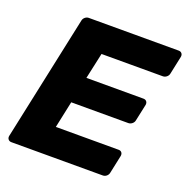

<svg xmlns="http://www.w3.org/2000/svg" viewBox="-125 -819 918 938"><g transform="rotate(20 334.0 -350.0)"><path d="M32.1 0Q21.5 0 15.6 -7.2Q9.6 -14.5 11.6 -25.1L150 -674.5Q152 -685.5 160.8 -692.8Q169.5 -700 180.1 -700H647Q658 -700 663.7 -692.8Q669.5 -685.5 667.5 -674.5L647.6 -580.8Q645.6 -570.1 636.7 -562.9Q627.9 -555.6 616.9 -555.6H298.5L269.1 -420.6H565.5Q576.5 -420.6 582.2 -413.4Q588 -406.1 586 -395.1L567.4 -308.3Q565.4 -297.6 556.5 -290.4Q547.6 -283.1 536.6 -283.1H240.2L210.7 -144.4H537.1Q548.1 -144.4 553.6 -137.1Q559 -129.9 557 -118.9L537.1 -25.1Q535.1 -14.5 526.6 -7.2Q518 0 507 0Z"/></g></svg>

Font: Rubik Light
Style: Italic
Weight: 300
Italic angle: -12°
Designer: Hubert and Fischer
Foundry: Hubert and Fischer
Version: Version 2.300;gftools[0.9.30]